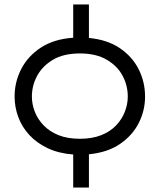

<svg xmlns="http://www.w3.org/2000/svg" viewBox="-20 -680 712 855"><path d="M336 -62Q390 -62 430.5 -78Q471 -94 497 -121.5Q523 -149 536 -182.5Q549 -216 549 -250Q549 -299 526 -342.5Q503 -386 455.5 -414Q408 -442 336 -442Q263 -442 216 -414Q169 -386 145.5 -342.5Q122 -299 122 -250Q122 -216 135 -182.5Q148 -149 174.5 -121.5Q201 -94 241 -78Q281 -62 336 -62ZM376 -660V-511Q459 -503 514.5 -465Q570 -427 598 -370.5Q626 -314 626 -250Q626 -188 598 -132.5Q570 -77 514.5 -39Q459 -1 376 7V155H306V8Q241 3 192.5 -20Q144 -43 111 -78.5Q78 -114 61.5 -158.5Q45 -203 45 -250Q45 -315 74.5 -372.5Q104 -430 162 -468Q220 -506 306 -512V-660Z"/></svg>

Font: Nata Sans
Style: Regular
Weight: 400
Designer: Daniel Uzquiano Cruz
Version: Version 1.001